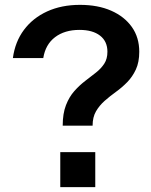

<svg xmlns="http://www.w3.org/2000/svg" viewBox="-20 -770 620 790"><path d="M238 -253Q238 -303 251.5 -337.5Q265 -372 286 -395.5Q307 -419 330.5 -437Q354 -455 375 -471.5Q396 -488 409 -508Q422 -528 422 -557Q422 -600 391.5 -623.5Q361 -647 307 -647Q246 -647 206.5 -617Q167 -587 158 -531H33Q42 -598 78.5 -647Q115 -696 174 -723Q233 -750 309 -750Q383 -750 437.5 -726Q492 -702 522.5 -659Q553 -616 553 -557Q553 -514 539 -484Q525 -454 503.5 -432Q482 -410 457 -392Q432 -374 410.5 -355Q389 -336 375 -312Q361 -288 361 -253ZM228 0V-144H372V0Z"/></svg>

Font: Instrument Sans SemiBold
Style: Regular
Weight: 600
Designer: Rodrigo Fuenzalida
Foundry: fragTYPE
Version: Version 1.000;gftools[0.9.28]